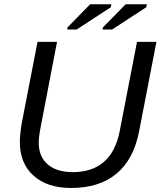

<svg xmlns="http://www.w3.org/2000/svg" viewBox="-20 -888 767 917"><path d="M319.3 9.8Q205.6 9.8 140.1 -49.1Q74.7 -107.9 74.7 -210.4Q74.7 -231.9 78.4 -262Q82 -292 85.9 -310.1L159.2 -688H252.4L173.3 -276.4Q165 -233.9 165 -206.5Q165 -140.1 207.8 -103Q250.5 -65.9 327.1 -65.9Q514.6 -65.9 552.2 -264.2L634.3 -688H727.1L644 -258.8Q617.7 -125.5 535.6 -57.9Q453.6 9.8 319.3 9.8ZM300.8 -747.1 302.2 -756.8 410.6 -867.7H511.7L509.3 -853.5L346.2 -747.1ZM469.7 -747.1 471.2 -756.8 580.1 -867.7H681.2L678.7 -853.5L515.6 -747.1Z"/></svg>

Font: Liberation Sans
Style: Italic
Weight: 400
Italic angle: -12°
Designer: Steve Matteson
Foundry: Ascender Corporation
Version: Version 2.1.5